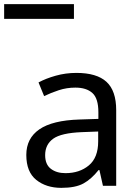

<svg xmlns="http://www.w3.org/2000/svg" viewBox="-81 -897 662 927"><path d="M288 -545Q386 -545 433 -502Q480 -459 480 -365V0H416L399 -76H395Q360 -32 321.5 -11Q283 10 215 10Q142 10 94 -28.5Q46 -67 46 -149Q46 -229 109 -272.5Q172 -316 303 -320L394 -323V-355Q394 -422 365 -448Q336 -474 283 -474Q241 -474 203 -461.5Q165 -449 132 -433L105 -499Q140 -518 188 -531.5Q236 -545 288 -545ZM314 -259Q214 -255 175.5 -227Q137 -199 137 -148Q137 -103 164.5 -82Q192 -61 235 -61Q303 -61 348 -98.5Q393 -136 393 -214V-262ZM-61 -806V-877H276V-806Z"/></svg>

Font: Noto Sans Tifinagh APT
Style: Regular
Weight: 400
Designer: JamraPatel
Foundry: JamraPatel LLC
Version: Version 2.006; ttfautohint (v1.8.4.7-5d5b)